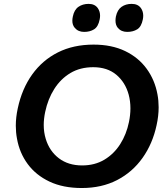

<svg xmlns="http://www.w3.org/2000/svg" viewBox="-20 -957 855 990"><path d="M401.5 12.5Q305.5 12.5 235.5 -20.5Q165.5 -53.5 123 -111Q80.5 -168.5 67.5 -242.5Q61.5 -274.5 61.5 -308.5Q61.5 -352 71.5 -398Q93 -499 145.8 -572.8Q198.5 -646.5 278.5 -686.8Q358.5 -727 462.5 -727Q556 -727 625 -693.8Q694 -660.5 736.2 -602.5Q778.5 -544.5 792 -470Q798 -438 798 -404Q798 -359.5 787.5 -312Q767 -216 715 -142.8Q663 -69.5 583.8 -28.5Q504.5 12.5 401.5 12.5ZM403.5 -104Q468.5 -104 518 -133.5Q567.5 -163 599.8 -213.8Q632 -264.5 645 -328Q652.5 -364.5 652.5 -398.5Q652.5 -435.5 643.5 -469Q626 -533 579.5 -571.8Q533 -610.5 461 -610.5Q393.5 -610.5 343.2 -580.5Q293 -550.5 260 -498.5Q227 -446.5 213 -380Q205.5 -344.5 205.5 -312.5Q205.5 -274.5 216 -240.5Q235 -178 283.5 -141Q332 -104 403.5 -104ZM636 -792.5Q605 -792.5 587.5 -813.5Q575.5 -828 575.5 -850.5Q575.5 -860.5 577.5 -871.5Q585 -906.5 606.8 -921.8Q628.5 -937 659 -937Q692 -937 707.5 -914Q718.5 -897.5 718.5 -876Q718.5 -867 716.5 -857Q709 -819 687.5 -805.8Q666 -792.5 636 -792.5ZM414 -792.5Q383 -792.5 365.5 -813.5Q353 -828 353 -850Q353 -860 355.5 -871.5Q362.5 -906.5 384.5 -921.8Q406.5 -937 437 -937Q469.5 -937 485 -914Q496 -897.5 496 -876Q496 -867 494 -857Q486.5 -819 465 -805.8Q443.5 -792.5 414 -792.5Z"/></svg>

Font: Heraclito SemiBold
Style: Italic
Weight: 600
Italic angle: -12°
Designer: Kostas Bartsokas (font) & Cristiano Sobral (main changes)
Foundry: Kostas Bartsokas (font) & Cristiano Sobral (main changes)
Version: Version 1.00;July 8, 2020;FontCreator 13.0.0.2655 64-bit